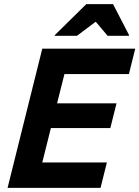

<svg xmlns="http://www.w3.org/2000/svg" viewBox="-20 -911 676 931"><path d="M467.5 0H16.7L185 -675H635.8L605 -551.7H292.5L256.7 -410H545L515 -290H226.7L185 -123.3H498.3ZM245 -737.5 245.8 -740.8 398.3 -890.8H528.3L605.8 -740.8L605 -737.5H501.7L444.2 -805.8L353.3 -737.5Z"/></svg>

Font: Funnel Sans Light
Style: Bold Italic
Weight: 700
Italic angle: -14.036°
Version: Version 1.000